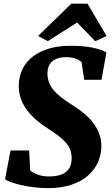

<svg xmlns="http://www.w3.org/2000/svg" viewBox="-20 -1003 605 1035"><path d="M7.3 -36.6C29.3 -18.6 130.4 11.2 239.7 11.2C435.1 11.2 526.4 -98.1 526.4 -215.8C526.4 -314 456.1 -382.3 374 -434.1C278.8 -494.1 235.8 -537.1 235.8 -607.9C235.8 -659.2 266.1 -694.8 336.9 -694.8C371.6 -694.8 396.5 -686 419.4 -669.4L434.1 -572.8H527.3L553.7 -720.2C522.5 -738.3 464.8 -756.3 358.9 -756.3C198.2 -756.3 81.1 -679.7 81.1 -538.1C81.1 -436.5 153.3 -364.3 239.7 -309.1C330.6 -251 366.2 -213.4 366.2 -150.9C366.2 -95.7 339.8 -51.8 242.2 -51.8C198.7 -51.8 166.5 -65.9 142.6 -84L137.2 -191.9H36.6ZM237.8 -781.2 395.5 -881.8 493.7 -780.8 554.2 -809.1 451.7 -983.4H364.7L185.5 -809.1Z"/></svg>

Font: Merriweather
Style: Heavy Italic
Weight: 900
Italic angle: -7.5°
Designer: Eben Sorkin
Foundry: Eben Sorkin
Version: Version 1.001